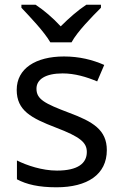

<svg xmlns="http://www.w3.org/2000/svg" viewBox="-20 -786 519 816"><path d="M194 -606H284C308 -651 371 -715 409 -753V-766H347C312 -743 274 -710 238 -674C205 -710 166 -743 131 -766H71V-753C107 -715 168 -651 194 -606ZM434 -148C434 -234 375 -269 273 -307C170 -346 135 -364 135 -409C135 -449 174 -474 246 -474C298 -474 348 -459 393 -440L423 -510C373 -532 317 -546 252 -546C132 -546 51 -495 51 -404C51 -316 113 -284 217 -244C322 -204 349 -180 349 -140C349 -92 311 -61 222 -61C159 -61 94 -83 52 -104V-24C93 -2 145 10 220 10C351 10 434 -44 434 -148Z"/></svg>

Font: Noto Sans Newa
Style: Regular
Weight: 400
Designer: Monotype Design Team
Foundry: Monotype Imaging Inc.
Version: Version 2.007